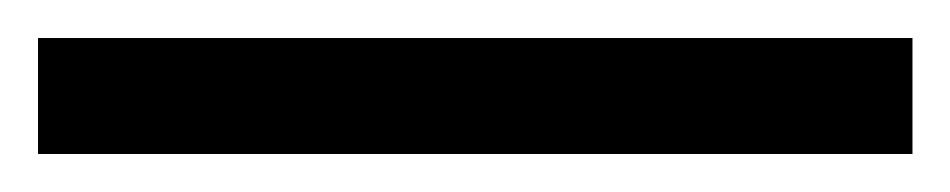

<svg xmlns="http://www.w3.org/2000/svg" viewBox="-56 61 500 101"><path d="M-36 81H424V142H-36Z"/></svg>

Font: Karma Medium
Style: Regular
Weight: 500
Designer: Joana Correia
Foundry: Indian Type Foundry
Version: Version 1.202;PS 1.0;hotconv 1.0.78;makeotf.lib2.5.61930; tt